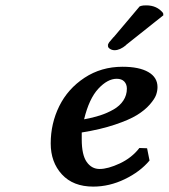

<svg xmlns="http://www.w3.org/2000/svg" viewBox="-20 -689 632 719"><path d="M569.8 -362.8Q569.8 -348.6 564.5 -333.5Q559.1 -318.4 540.8 -297.4Q522.5 -276.4 493.2 -258.3Q463.9 -240.2 410.2 -222.2Q356.4 -204.1 286.1 -192.9V-167Q286.1 -108.9 304.7 -82.5Q323.2 -56.2 353 -56.2Q384.3 -56.2 429 -77.1Q473.6 -98.1 502 -134.8L530.8 -133.8L540 -87.9Q504.9 -45.9 447.3 -18.1Q389.6 9.8 329.1 9.8Q253.9 9.8 211.9 -35.9Q169.9 -81.5 169.9 -151.9Q169.9 -226.6 201.9 -291.5Q233.9 -356.4 296.4 -397.7Q358.9 -439 439 -439Q501 -439 535.4 -419.2Q569.8 -399.4 569.8 -362.8ZM455.1 -356.9Q455.1 -373.5 445.3 -383.8Q435.5 -394 417 -394Q382.8 -394 348.1 -356.7Q313.5 -319.3 294.9 -242.2Q327.6 -248 354.7 -256.8Q381.8 -265.6 405.3 -279.1Q428.7 -292.5 441.9 -312.5Q455.1 -332.5 455.1 -356.9ZM502.9 -665 508.8 -667Q514.6 -668.9 527.8 -668.9Q567.9 -668.9 590.8 -640.1L591.8 -631.8L451.2 -520H452.1Q429.2 -501 409.2 -501Q398.9 -501 390.9 -506.6Q382.8 -512.2 384.8 -519H383.8Q383.8 -520 384.3 -521.2Q384.8 -522.5 385 -523.4Q385.3 -524.4 386 -525.6Q386.7 -526.9 387.2 -527.8Q387.7 -528.8 388.7 -530.3Q389.6 -531.7 390.4 -532.5Q391.1 -533.2 392.8 -535.2Q394.5 -537.1 395.5 -538.3Q396.5 -539.6 398.4 -542Q400.4 -544.4 401.9 -545.9Q402.3 -546.4 403.3 -547.9Q404.3 -549.3 404.8 -549.8V-548.8Q420.9 -567.9 453.9 -606.9Q486.8 -646 502.9 -665Z"/></svg>

Font: Linear Smooth
Style: Bold Italic
Weight: 700
Designer: Philipp H. Poll, Flanker
Foundry: Philipp H. Poll, reworked by Flanker
Version: Version 1.061 | FøM Fix